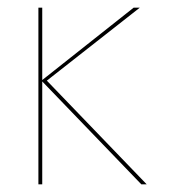

<svg xmlns="http://www.w3.org/2000/svg" viewBox="-20 -480 480 500"><path d="M80 -460V0H90V-460ZM328 -460 88 -270 348 0H362L102 -270L344 -460Z"/></svg>

Font: Jost Thin
Style: Regular
Weight: 250
Version: Version 3.710